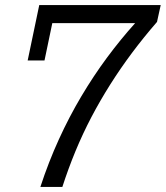

<svg xmlns="http://www.w3.org/2000/svg" viewBox="-20 -741 657 761"><path d="M140 0Q172.4 -99 213.3 -188.5Q254.1 -278 302.2 -358.9Q350.3 -439.9 403.9 -512.3Q457.6 -584.7 515.6 -649.3H187.3L156.4 -501.4H89.7L135.6 -721H617L602.3 -654.1Q549.6 -593.4 503.3 -531.5Q457 -469.6 416.9 -406Q376.7 -342.4 342.1 -276.5Q307.6 -210.6 279.1 -141.7Q250.7 -72.9 227.1 0Z"/></svg>

Font: Mona Sans
Style: Italic
Weight: 200
Italic angle: -11.6951°
Designer: Deni Anggara
Foundry: GitHub
Version: Version 2.000